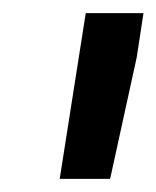

<svg xmlns="http://www.w3.org/2000/svg" viewBox="-20 -770 238 292"><path d="M188 -683.1 147.5 -498H70.8L110.4 -750H198.2Z"/></svg>

Font: Mardoto Medium
Style: Italic
Weight: 500
Italic angle: -12°
Designer: Christian Robertson, Vahan Hovhannisyan
Foundry: Google
Version: Version 1.000